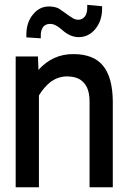

<svg xmlns="http://www.w3.org/2000/svg" viewBox="-20 -787 540 807"><path d="M45.9 -549.8H139.6L141.6 -493.2Q202.1 -560.5 289.1 -559.6Q373 -559.6 413.1 -510.7Q453.1 -461.9 454.1 -361.3V0H356.4V-360.4Q356.4 -415 331.1 -440.4Q308.6 -465.8 260.7 -465.8Q226.6 -465.8 194.3 -444.3Q163.1 -418.9 143.6 -385.7V0H45.9ZM90.8 -629.9V-641.6Q90.8 -692.4 118.2 -725.6Q145.5 -759.8 185.5 -759.8Q210 -759.8 227.5 -751Q250 -735.4 256.8 -730.5Q269.5 -720.7 284.2 -711.9Q294.9 -704.1 309.6 -704.1Q325.2 -704.1 335.9 -716.8Q346.7 -729.5 346.7 -754.9V-766.6L409.2 -760.7V-751Q409.2 -699.2 379.9 -664.1Q351.6 -630.9 310.5 -630.9Q274.4 -630.9 240.2 -662.1Q211.9 -687.5 189.5 -686.5Q172.9 -686.5 162.1 -674.8Q151.4 -661.1 151.4 -638.7V-626Z"/></svg>

Font: RobotoJAA
Style: Medium
Weight: 500
Version: Version 2.05; 2016-11-05